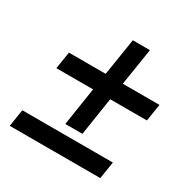

<svg xmlns="http://www.w3.org/2000/svg" viewBox="-134 -625 778 797"><g transform="rotate(30 255.0 -226.5)"><path d="M28 -27 15 55H449L462 -27ZM63 -249H239L211 -67H293L321 -249H497L510 -331H334L362 -508H280L252 -331H76Z"/></g></svg>

Font: Charger Pro
Style: BdNarObl
Weight: 700
Designer: Jasper
Foundry: Cannot Into Space Fonts
Version: Version 1.09